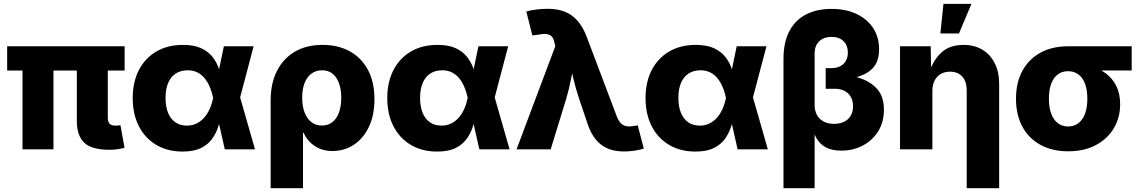

<svg xmlns="http://www.w3.org/2000/svg" viewBox="-20 -784 5979 1008"><path d="M554.7 2.4Q461.9 2.4 422.6 -34.4Q383.3 -71.3 383.3 -149.9V-507.3H545.9V-166Q545.9 -145 555.2 -134.8Q564.5 -124.5 584.5 -124.5Q594.7 -124.5 601.3 -125Q607.9 -125.5 612.3 -127L633.8 -8.3Q622.1 -4.9 601.3 -1.2Q580.6 2.4 554.7 2.4ZM98.1 0V-507.3H260.7V0ZM17.6 -413.6V-541H634.3V-413.6Z M938.5 11.7Q859.4 11.7 800.3 -23.4Q741.2 -58.6 709 -121.6Q676.8 -184.6 676.8 -269Q676.8 -353.5 709.2 -416.3Q741.7 -479 801 -513.7Q860.4 -548.3 940.4 -548.3Q997.6 -548.3 1034.7 -531.5Q1071.8 -514.6 1093.8 -487.5Q1115.7 -460.4 1127.4 -428.2Q1139.2 -396 1145 -365.2H1194.3L1239.7 -275.9L1318.8 0H1160.2L1098.6 -272Q1091.8 -303.7 1080.3 -329.8Q1068.8 -356 1052.7 -375Q1036.6 -394 1014.9 -404.5Q993.2 -415 965.3 -415Q928.7 -415 902.6 -397.9Q876.5 -380.9 862.8 -348.6Q849.1 -316.4 849.1 -270.5Q849.1 -224.6 862.3 -191.9Q875.5 -159.2 900.9 -141.8Q926.3 -124.5 961.4 -124.5Q989.7 -124.5 1012.7 -136Q1035.6 -147.5 1052.7 -167.2Q1069.8 -187 1081.3 -213.1Q1092.8 -239.3 1098.6 -269L1155.3 -541H1311.5L1239.7 -269L1193.8 -182.1H1143.1Q1136.2 -150.9 1125.2 -117.2Q1114.3 -83.5 1093 -54.2Q1071.8 -24.9 1034.7 -6.6Q997.6 11.7 938.5 11.7Z M1400.9 204.1V-256.8Q1400.9 -345.2 1433.6 -410.6Q1466.3 -476.1 1527.1 -512.2Q1587.9 -548.3 1673.3 -548.3Q1754.9 -548.3 1815.9 -514.9Q1877 -481.4 1911.4 -417.7Q1945.8 -354 1945.8 -263.2Q1945.8 -178.2 1916.5 -117.4Q1887.2 -56.6 1837.4 -23.9Q1787.6 8.8 1726.1 8.8Q1686 8.8 1656 -4.6Q1626 -18.1 1605.7 -39.6Q1585.4 -61 1574.2 -86.4H1570.8V204.1ZM1670.4 -125Q1702.6 -125 1725.3 -143.1Q1748 -161.1 1759.8 -193.8Q1771.5 -226.6 1771.5 -271Q1771.5 -314.5 1759.8 -346.9Q1748 -379.4 1725.8 -397.2Q1703.6 -415 1670.9 -415Q1638.7 -415 1615 -397.5Q1591.3 -379.9 1578.9 -347.7Q1566.4 -315.4 1566.4 -271Q1566.4 -227.1 1578.9 -194.1Q1591.3 -161.1 1614.5 -143.1Q1637.7 -125 1670.4 -125Z M2274.9 11.7Q2195.8 11.7 2136.7 -23.4Q2077.6 -58.6 2045.4 -121.6Q2013.2 -184.6 2013.2 -269Q2013.2 -353.5 2045.7 -416.3Q2078.1 -479 2137.5 -513.7Q2196.8 -548.3 2276.9 -548.3Q2334 -548.3 2371.1 -531.5Q2408.2 -514.6 2430.2 -487.5Q2452.1 -460.4 2463.9 -428.2Q2475.6 -396 2481.4 -365.2H2530.8L2576.2 -275.9L2655.3 0H2496.6L2435.1 -272Q2428.2 -303.7 2416.7 -329.8Q2405.3 -356 2389.2 -375Q2373 -394 2351.3 -404.5Q2329.6 -415 2301.8 -415Q2265.1 -415 2239 -397.9Q2212.9 -380.9 2199.2 -348.6Q2185.5 -316.4 2185.5 -270.5Q2185.5 -224.6 2198.7 -191.9Q2211.9 -159.2 2237.3 -141.8Q2262.7 -124.5 2297.9 -124.5Q2326.2 -124.5 2349.1 -136Q2372.1 -147.5 2389.2 -167.2Q2406.2 -187 2417.7 -213.1Q2429.2 -239.3 2435.1 -269L2491.7 -541H2647.9L2576.2 -269L2530.3 -182.1H2479.5Q2472.7 -150.9 2461.7 -117.2Q2450.7 -83.5 2429.4 -54.2Q2408.2 -24.9 2371.1 -6.6Q2334 11.7 2274.9 11.7Z M2691.9 0 2895.5 -542 2891.1 -558.6Q2886.7 -581.5 2876.5 -592.5Q2866.2 -603.5 2847.7 -605.2Q2829.1 -606.9 2800.3 -601.1L2774.9 -598.1L2743.2 -723.6Q2763.7 -730 2794.7 -733.9Q2825.7 -737.8 2856 -737.8Q2906.2 -737.8 2944.8 -722.7Q2983.4 -707.5 3012 -675Q3040.5 -642.6 3060.5 -589.8L3218.3 -172.4Q3227.5 -148.9 3239.7 -136.7Q3252 -124.5 3268.3 -121.6Q3284.7 -118.7 3304.7 -122.1L3328.1 -126L3359.9 -3.9Q3340.8 2.4 3312.3 6.8Q3283.7 11.2 3254.9 11.2Q3208 11.2 3171.4 -3.9Q3134.8 -19 3107.7 -51.8Q3080.6 -84.5 3063.5 -137.7L3021.5 -262.2Q3003.4 -315.9 2990.5 -369.9Q2977.5 -423.8 2964.4 -484.9H3001.5Q2988.3 -424.3 2978 -370.1Q2967.8 -315.9 2951.7 -262.2L2871.1 0Z M3630.9 11.7Q3551.8 11.7 3492.7 -23.4Q3433.6 -58.6 3401.4 -121.6Q3369.1 -184.6 3369.1 -269Q3369.1 -353.5 3401.6 -416.3Q3434.1 -479 3493.4 -513.7Q3552.7 -548.3 3632.8 -548.3Q3689.9 -548.3 3727.1 -531.5Q3764.2 -514.6 3786.1 -487.5Q3808.1 -460.4 3819.8 -428.2Q3831.5 -396 3837.4 -365.2H3886.7L3932.1 -275.9L4011.2 0H3852.5L3791 -272Q3784.2 -303.7 3772.7 -329.8Q3761.2 -356 3745.1 -375Q3729 -394 3707.3 -404.5Q3685.5 -415 3657.7 -415Q3621.1 -415 3595 -397.9Q3568.8 -380.9 3555.2 -348.6Q3541.5 -316.4 3541.5 -270.5Q3541.5 -224.6 3554.7 -191.9Q3567.9 -159.2 3593.3 -141.8Q3618.7 -124.5 3653.8 -124.5Q3682.1 -124.5 3705.1 -136Q3728 -147.5 3745.1 -167.2Q3762.2 -187 3773.7 -213.1Q3785.2 -239.3 3791 -269L3847.7 -541H4003.9L3932.1 -269L3886.2 -182.1H3835.4Q3828.6 -150.9 3817.6 -117.2Q3806.6 -83.5 3785.4 -54.2Q3764.2 -24.9 3727.1 -6.6Q3689.9 11.7 3630.9 11.7Z M4093.3 204.1V-474.6Q4093.3 -562.5 4124.5 -621.1Q4155.8 -679.7 4212.4 -708.5Q4269 -737.3 4345.2 -737.3Q4421.4 -737.3 4477.5 -710.4Q4533.7 -683.6 4564.5 -636Q4595.2 -588.4 4595.2 -525.4Q4595.2 -467.8 4568.6 -434.1Q4542 -400.4 4491.9 -383.5Q4441.9 -366.7 4372.1 -359.4V-398.9Q4441.4 -392.1 4497.6 -372.8Q4553.7 -353.5 4587.2 -314.2Q4620.6 -274.9 4620.6 -207.5Q4620.6 -143.1 4590.6 -95Q4560.5 -46.9 4509.8 -20Q4459 6.8 4397 6.8Q4347.2 6.8 4315.4 -10.5Q4283.7 -27.8 4265.9 -59.6Q4248 -91.3 4239.3 -134.3L4256.8 -134.8V204.1ZM4358.4 -133.8Q4389.2 -133.8 4411.9 -145Q4434.6 -156.2 4446.5 -176.8Q4458.5 -197.3 4458.5 -225.6Q4458.5 -268.1 4432.9 -293Q4407.2 -317.9 4362.8 -317.9H4314.9V-426.3H4345.7Q4372.1 -426.3 4391.1 -436.3Q4410.2 -446.3 4420.7 -464.6Q4431.2 -482.9 4431.2 -507.8Q4431.2 -545.9 4408.2 -568.1Q4385.3 -590.3 4345.7 -590.3Q4304.7 -590.3 4280.8 -567.1Q4256.8 -543.9 4256.8 -503.9V-231.9Q4256.8 -202.6 4269 -180.4Q4281.2 -158.2 4304 -146Q4326.7 -133.8 4358.4 -133.8Z M4875 -306.2V0H4705.1V-541H4866.2L4868.7 -402.8H4858.4Q4879.4 -468.8 4922.6 -508.5Q4965.8 -548.3 5038.1 -548.3Q5095.2 -548.3 5137.2 -523.2Q5179.2 -498 5202.4 -451.9Q5225.6 -405.8 5225.6 -343.8V204.1H5055.2V-310.1Q5055.2 -356 5032 -381.8Q5008.8 -407.7 4967.3 -407.7Q4939.9 -407.7 4919.2 -395.8Q4898.4 -383.8 4886.7 -361.3Q4875 -338.9 4875 -306.2ZM4917 -608.4 4933.1 -763.7H5080.1L5014.6 -608.4Z M5587.9 10.3Q5503.4 10.3 5441.7 -23.9Q5379.9 -58.1 5346.9 -120.1Q5314 -182.1 5314 -265.6Q5314 -349.1 5346.9 -410.9Q5379.9 -472.7 5441.4 -506.8Q5502.9 -541 5587.4 -541H5921.4V-414.1H5685.5L5587.4 -410.2Q5555.2 -410.2 5532.7 -392.8Q5510.3 -375.5 5498.5 -343.5Q5486.8 -311.5 5486.8 -265.6Q5486.8 -220.7 5498.5 -188.2Q5510.3 -155.8 5533 -137.9Q5555.7 -120.1 5587.9 -120.1Q5619.6 -120.1 5642.3 -137.9Q5665 -155.8 5676.8 -188.2Q5688.5 -220.7 5688.5 -265.6Q5688.5 -311.5 5676.8 -343.5Q5665 -375.5 5642.3 -392.8Q5619.6 -410.2 5587.9 -410.2V-453.6Q5647.5 -453.6 5697.5 -440.2Q5747.6 -426.8 5784.2 -399.7Q5820.8 -372.6 5840.8 -332Q5860.8 -291.5 5860.8 -236.8Q5860.8 -167.5 5827.9 -111.3Q5794.9 -55.2 5733.6 -22.5Q5672.4 10.3 5587.9 10.3Z"/></svg>

Font: Inter 17pt ExtraBold
Style: Regular
Weight: 800
Version: Version 4.001;git-66647c0bb